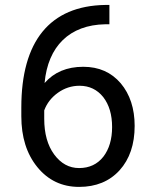

<svg xmlns="http://www.w3.org/2000/svg" viewBox="-20 -731 602 761"><path d="M397.5 -711.4C176.8 -708 64.5 -566.9 64.5 -305.2V-270.5C64.5 -188 85.4 -121.1 127.9 -68.8C170.4 -16.6 225.6 9.8 293.5 9.8C360.4 9.8 414.1 -12.2 454.1 -56.2C493.7 -100.1 513.7 -158.7 513.7 -231.9C513.7 -300.8 495.1 -357.4 458.5 -400.9C421.4 -444.3 372.1 -466.3 310.1 -466.3C245.1 -466.3 194.3 -444.8 156.7 -401.9C169.9 -548.3 256.3 -632.3 397 -634.8H413.6V-711.4ZM294.9 -391.1C334 -391.1 365.2 -376 389.2 -346.2C412.6 -315.9 424.3 -276.4 424.3 -227.5C424.3 -179.2 412.6 -139.6 389.6 -109.9C366.2 -80.1 334 -64.9 293.5 -64.9C253.9 -64.9 221.2 -83 194.8 -118.7C168.5 -154.3 155.3 -201.7 155.3 -260.3V-293.5C165.5 -321.3 183.6 -344.7 209.5 -363.3C235.4 -381.8 264.2 -391.1 294.9 -391.1Z"/></svg>

Font: Shabnam
Style: Regular
Weight: 400
Foundry: DejaVu fonts team - Redesigned by Saber Rastikerdar - Based on Vazir font
Version: Version 5.0.1